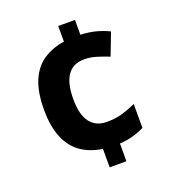

<svg xmlns="http://www.w3.org/2000/svg" viewBox="-134 -825 840 937"><g transform="rotate(-20 286.0 -357.0)"><path d="M362 -647Q409 -645 444.5 -635Q480 -625 508 -611L464 -496Q429 -510 398.5 -519Q368 -528 338 -528Q280 -528 251 -487Q222 -446 222 -363Q222 -281 252.5 -242Q283 -203 338 -203Q385 -203 418.5 -213Q452 -223 491 -240V-116Q460 -101 428.5 -92.5Q397 -84 362 -82V10H275V-86Q211 -95 165 -127Q119 -159 94.5 -217.5Q70 -276 70 -362Q70 -456 95.5 -514.5Q121 -573 167.5 -603.5Q214 -634 275 -643V-724H362Z"/></g></svg>

Font: Noto Sans Sundanese
Style: Regular
Weight: 400
Designer: Monotype Design Team (Regular), Sérgio L. Martins (other weights)
Foundry: Monotype Imaging Inc.
Version: Version 2.003